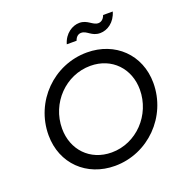

<svg xmlns="http://www.w3.org/2000/svg" viewBox="-164 -1108 1228 1270"><g transform="rotate(-20 449.5 -473.0)"><path d="M639 -847C690 -847 745 -883 765 -953H697C687 -923 666 -913 650 -913C610 -913 589 -958 531 -958C482 -958 425 -923 405 -853H474C484 -883 503 -892 520 -892C561 -892 578 -847 639 -847ZM431 12C665 12 856 -181 856 -417C856 -617 709 -757 511 -757C276 -757 86 -565 86 -329C86 -128 233 12 431 12ZM441 -79C288 -79 185 -191 185 -339C185 -519 328 -666 502 -666C654 -666 757 -554 757 -407C757 -228 615 -79 441 -79Z"/></g></svg>

Font: Plus Jakarta Text
Style: Italic
Weight: 400
Italic angle: -12°
Designer: Gumpita Rahayu
Foundry: Tokotype Studio
Version: Version 1.000;hotconv 1.0.109;makeotfexe 2.5.65596